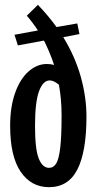

<svg xmlns="http://www.w3.org/2000/svg" viewBox="-20 -770 400 795"><path d="M22 -249Q22 -327 42.5 -385Q63 -443 98 -474Q133 -505 174 -505Q191 -505 204 -501Q187 -553 162 -602L54 -582L40 -626L137 -644Q116 -676 91 -705L137 -750Q181 -704 214 -658L300 -673L309 -629L242 -616Q291 -536 314.5 -452Q338 -368 338 -287Q338 -142 300.5 -68.5Q263 5 183 5Q109 5 65.5 -59Q22 -123 22 -249ZM183 -75Q202 -75 213 -93.5Q224 -112 229.5 -159Q235 -206 235 -292Q235 -359 224 -419Q203 -437 186 -437Q158 -437 141.5 -392Q125 -347 125 -249Q125 -152 140.5 -113.5Q156 -75 183 -75Z"/></svg>

Font: Piscolabis
Style: Regular
Weight: 400
Designer: Ariel Martín Pérez
Foundry: Tunera Type Foundry
Version: Version 1.000